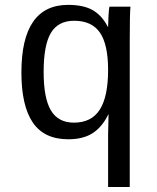

<svg xmlns="http://www.w3.org/2000/svg" viewBox="-20 -556 640 784"><path d="M258.3 -536.1Q321.3 -536.1 358.9 -514.4Q396.5 -492.7 420.4 -446.3H421.4Q421.4 -460.9 423.1 -491.9Q424.8 -522.9 427.2 -528.8H512.7Q509.8 -502.4 509.8 -391.1V207.5H421.4V-6.8L423.3 -88.9H422.4Q396.5 -36.6 357.9 -12Q319.3 12.7 258.8 12.7Q160.2 12.7 113.8 -55.9Q67.4 -124.5 67.4 -259.8Q67.4 -536.1 258.3 -536.1ZM421.4 -270.5Q421.4 -374 388.2 -422.6Q355 -471.2 282.7 -471.2Q217.3 -471.2 187.7 -421.4Q158.2 -371.6 158.2 -262.7Q158.2 -154.8 188 -105Q217.8 -55.2 281.7 -55.2Q353.5 -55.2 387.5 -108.4Q421.4 -161.6 421.4 -270.5Z"/></svg>

Font: Liberation Mono
Style: Regular
Weight: 400
Monospace: yes
Designer: Steve Matteson
Foundry: Ascender Corporation
Version: Version 2.1.5